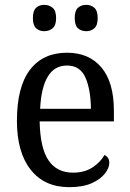

<svg xmlns="http://www.w3.org/2000/svg" viewBox="-20 -764 537 794"><path d="M266 10Q164 10 107 -62Q50 -134 50 -264Q50 -405 104 -475.5Q158 -546 257 -546Q348 -546 399.5 -485Q451 -424 451 -306V-262H144Q146 -152 180.5 -101Q215 -50 282 -50Q330 -50 363 -72Q396 -94 412 -123Q420 -120 426 -111.5Q432 -103 432 -90Q432 -70 414 -46.5Q396 -23 359.5 -6.5Q323 10 266 10ZM356 -314Q355 -395 333 -444Q311 -493 257 -493Q205 -493 177.5 -447Q150 -401 146 -314ZM337 -635Q316 -635 302.5 -647Q289 -659 289 -689Q289 -720 302.5 -732Q316 -744 337 -744Q356 -744 370 -732Q384 -720 384 -689Q384 -659 370 -647Q356 -635 337 -635ZM163 -635Q143 -635 129.5 -647Q116 -659 116 -689Q116 -720 129.5 -732Q143 -744 163 -744Q183 -744 197.5 -732Q212 -720 212 -689Q212 -659 197.5 -647Q183 -635 163 -635Z"/></svg>

Font: Noto Serif Hebrew SemiCondensed
Style: Regular
Weight: 400
Width: 4
Designer: Monotype Design Team
Foundry: Monotype Imaging Inc.
Version: Version 2.004; ttfautohint (v1.8.4.7-5d5b)